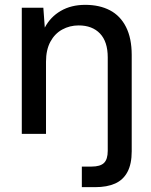

<svg xmlns="http://www.w3.org/2000/svg" viewBox="-20 -553 623 793"><path d="M70 0V-521H159L165 -439Q188 -483 231 -508Q274 -533 332 -533Q391 -533 434 -510.5Q477 -488 500.5 -441.5Q524 -395 524 -326V72Q524 124 506.5 157Q489 190 455.5 205Q422 220 373 220H318V135H358Q394 135 409.5 120Q425 105 425 70V-316Q425 -381 393 -414.5Q361 -448 305 -448Q268 -448 237 -431Q206 -414 188 -380.5Q170 -347 170 -298V0Z"/></svg>

Font: DM Sans 10pt Medium
Style: Regular
Weight: 500
Version: Version 4.004;gftools[0.9.30]